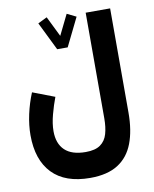

<svg xmlns="http://www.w3.org/2000/svg" viewBox="-100 -775 874 1091"><g transform="rotate(-10 337.0 -229.0)"><path d="M272.9 -510.7 192.9 -673.8 245.6 -699.7 303.2 -582.5 360.8 -699.7 413.6 -673.8 333.5 -510.7ZM609.4 -85.9Q609.4 17.1 581.5 90.6Q553.7 164.1 492.7 203.1Q431.6 242.2 332 242.2Q187.5 242.2 113 164.6Q38.6 86.9 38.6 -55.2Q38.6 -112.8 52.2 -175.3Q65.9 -237.8 89.4 -294.4L215.8 -246.1Q199.2 -202.6 185.3 -150.6Q171.4 -98.6 171.4 -55.2Q171.4 16.1 211.4 54.4Q251.5 92.8 332 92.8Q387.2 92.8 416.7 71.5Q446.3 50.3 457.3 12Q468.3 -26.4 468.3 -77.1V-687H609.4Z"/></g></svg>

Font: Vazirmatn RD UI Black
Style: Regular
Weight: 900
Designer: Saber Rastikerdar
Foundry: Saber Rastikerdar
Version: Version 33.003